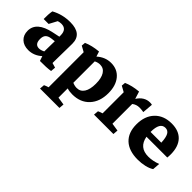

<svg xmlns="http://www.w3.org/2000/svg" viewBox="4 -875 1520 1520"><g transform="rotate(45 763.5 -115.0)"><path d="M127 7.3Q76.2 7.3 45.9 -21.2Q15.6 -49.8 15.6 -97.7Q15.6 -198.2 166 -229.5L226.6 -242.2V-256.8Q226.6 -326.2 166 -326.2Q148.4 -326.2 130.9 -320.3L95.2 -253.4H40Q38.6 -303.7 45.9 -344.7Q118.7 -385.3 207 -385.3Q338.9 -385.3 338.9 -275.9Q338.9 -262.2 338.4 -233.2Q337.9 -204.1 337.4 -170.7Q336.9 -137.2 336.4 -108.2Q335.9 -79.1 335.9 -64.5V-56.6L376 -44.9L372.6 -3.9Q328.6 3.4 253.9 2.4L240.2 -38.1Q189.9 7.3 127 7.3ZM131.3 -122.1Q131.3 -62 178.2 -62Q198.2 -62 224.6 -75.2Q225.1 -104.5 225.6 -134.3Q226.1 -164.1 226.6 -191.4L193.8 -187.5Q161.1 -183.6 146.2 -168.2Q131.3 -152.8 131.3 -122.1Z M408.7 156.2 412.1 115.2Q429.2 106.9 449.7 101.1V-291.5L401.9 -317.9L404.8 -351.1Q459 -375 531.7 -381.3L545.4 -338.4Q598.6 -385.7 663.6 -385.7Q734.4 -385.7 776.1 -335.7Q817.9 -285.6 817.9 -200.7Q817.9 -105 764.9 -48.1Q711.9 8.8 621.6 8.8Q588.9 8.8 563 0.5V104L629.4 114.3L626 156.2ZM610.8 -314.5Q587.4 -314.5 563 -302.2V-62.5Q587.4 -51.8 610.4 -51.8Q650.9 -51.8 672.9 -85.7Q694.8 -119.6 694.8 -183.1Q694.8 -246.6 673.1 -280.5Q651.4 -314.5 610.8 -314.5Z M856.9 0 860.4 -41Q877.4 -49.3 897.9 -55.2V-291.5L850.1 -317.9L853 -351.1Q907.2 -375 980 -381.3L999.5 -318.8Q1040 -381.8 1103 -381.8Q1117.2 -381.8 1126 -378.9L1118.7 -290Q1106 -292.5 1093.3 -293.5Q1080.6 -294.4 1072.3 -294.4Q1037.6 -294.4 1011.2 -273.4V-52.2L1077.6 -42L1074.2 0Z M1353 7.8Q1254.4 7.8 1201.4 -41.7Q1148.4 -91.3 1148.4 -183.1Q1148.4 -276.4 1200.9 -331.1Q1253.4 -385.7 1342.3 -385.7Q1422.9 -385.7 1466.1 -339.4Q1509.3 -293 1509.3 -206.5Q1509.3 -199.2 1508.8 -188Q1508.3 -176.8 1507.3 -169.9H1274.4Q1292.5 -68.4 1396 -68.4Q1444.8 -68.4 1498 -88.4L1493.2 -25.9Q1468.8 -9.8 1431.6 -1Q1394.5 7.8 1353 7.8ZM1270.5 -220.2V-219.7H1390.6Q1388.2 -275.9 1374 -301Q1359.9 -326.2 1331.1 -326.2Q1270.5 -326.2 1270.5 -220.2Z"/></g></svg>

Font: Markazi Text
Style: Bold
Weight: 700
Designer: Borna Izadpanah (Arabic designer), Fiona Ross (Arabic design director) and Florian Runge (Latin designer)
Foundry: Borna Izadpanah and Florian Runge
Version: Version 1.001; ttfautohint (v1.8.3)